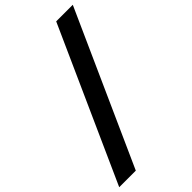

<svg xmlns="http://www.w3.org/2000/svg" viewBox="-323 -913 1146 1146"><g transform="rotate(-45 250.0 -340.0)"><path d="M-37 143 397 -823H537L103 143Z"/></g></svg>

Font: Iosevka Curly Heavy
Style: Italic
Weight: 900
Italic angle: -9°
Monospace: yes
Designer: Belleve Invis
Foundry: Belleve Invis
Version: Version 22.1.2; ttfautohint (v1.8.4)